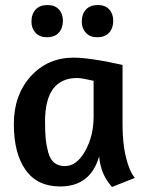

<svg xmlns="http://www.w3.org/2000/svg" viewBox="-20 -735 576 763"><path d="M467 -477V-241Q467 -141 491 -75Q501 -46 516 -28L425 8Q411 -8 402 -23Q378 -63 374 -114Q340 6 219 6Q128 6 81.5 -60Q35 -126 35 -242Q35 -357 102 -431.5Q169 -506 274 -506Q316 -506 400 -491Q416 -488 467 -477ZM238 -75Q285 -75 318.5 -135Q352 -195 352 -271V-414Q304 -425 287 -425Q159 -425 159 -252Q159 -212 161.5 -185Q164 -158 171.5 -130Q179 -102 195.5 -88.5Q212 -75 238 -75ZM169 -715Q198 -715 214 -697.5Q230 -680 230 -652Q230 -623 213.5 -605Q197 -587 166 -587Q138 -587 121.5 -604.5Q105 -622 105 -649Q105 -679 121.5 -697Q138 -715 169 -715ZM369 -715Q398 -715 414 -697.5Q430 -680 430 -652Q430 -623 413.5 -605Q397 -587 366 -587Q338 -587 321.5 -604.5Q305 -622 305 -649Q305 -679 321.5 -697Q338 -715 369 -715Z"/></svg>

Font: Amaranth
Style: Regular
Weight: 400
Designer: Gesine Todt
Foundry: Gesine Todt
Version: Version 1.000